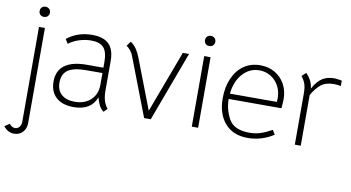

<svg xmlns="http://www.w3.org/2000/svg" viewBox="-117 -861 2452 1340"><g transform="rotate(10 1109.0 -191.5)"><path d="M-32 224 3 201Q21 224 43 224Q62 224 74 209.5Q86 195 86 173V-500H128V173Q128 213 104.5 238.5Q81 264 43 264Q-1 264 -32 224ZM71 -611Q71 -627 81 -637Q91 -647 107 -647Q123 -647 133.5 -637Q144 -627 144 -611Q144 -595 133.5 -585Q123 -575 107 -575Q91 -575 81 -585Q71 -595 71 -611Z M580 -88Q544 9 420 9Q340 9 296 -31Q252 -71 252 -143Q252 -220 305 -259Q358 -298 461 -298H578V-342Q578 -409 551 -439.5Q524 -470 462 -470Q420 -470 378.5 -457Q337 -444 304 -419L284 -450Q359 -510 463 -510Q543 -510 581.5 -471.5Q620 -433 620 -353V-141Q620 -63 657 -20L632 5Q610 -13 600.5 -32.5Q591 -52 580 -88ZM578 -175V-260H466Q375 -260 334.5 -232Q294 -204 294 -144Q294 -88 328 -58.5Q362 -29 421 -29Q492 -29 535 -69.5Q578 -110 578 -175Z M711 -477 735 -510Q761 -492 777.5 -467Q794 -442 807 -408L942 -57L1106 -496H1150L966 -1H919L758 -420Q752 -435 739 -451Q726 -467 711 -477Z M1257 -500H1302V0H1257ZM1243 -611Q1243 -627 1253 -637Q1263 -647 1279 -647Q1295 -647 1305.5 -637Q1316 -627 1316 -611Q1316 -595 1305.5 -585Q1295 -575 1279 -575Q1263 -575 1253 -585Q1243 -595 1243 -611Z M1660 -28Q1701 -28 1737 -39.5Q1773 -51 1818 -76L1837 -45Q1798 -19 1751 -4.5Q1704 10 1654 10Q1550 10 1492.5 -56Q1435 -122 1435 -233Q1435 -312 1462 -374Q1489 -436 1538.5 -470.5Q1588 -505 1655 -505Q1713 -505 1758.5 -478.5Q1804 -452 1829.5 -405.5Q1855 -359 1855 -299Q1855 -281 1851 -235H1477Q1477 -161 1513.5 -94.5Q1550 -28 1660 -28ZM1811 -273Q1813 -284 1813 -301Q1813 -349 1791.5 -387.5Q1770 -426 1734 -447.5Q1698 -469 1655 -469Q1585 -469 1536.5 -415Q1488 -361 1479 -273Z M2232 -498V-460Q2203 -465 2182 -465Q2125 -465 2090 -437Q2075 -424 2058 -403.5Q2041 -383 2029 -360V-1H1987V-362Q1987 -406 1978 -431.5Q1969 -457 1950 -481L1978 -508Q2000 -487 2013.5 -460.5Q2027 -434 2029 -405Q2042 -431 2060 -452Q2078 -473 2096 -484Q2130 -505 2180 -505Q2194 -505 2232 -498Z"/></g></svg>

Font: Bellota Text Light
Style: Regular
Weight: 300
Designer: Kemie Guaida
Foundry: Kemie Guaida
Version: Version 4.001